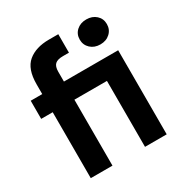

<svg xmlns="http://www.w3.org/2000/svg" viewBox="-167 -851 939 981"><g transform="rotate(-30 303.0 -360.0)"><path d="M88 0V-389H20V-496H88V-554Q88 -644 133.5 -682Q179 -720 257 -720H312V-611H277Q244 -611 230 -598Q216 -585 216 -554V-496H536V0H408V-389H216V0ZM473 -567Q438 -567 415.5 -588Q393 -609 393 -641Q393 -673 415.5 -693.5Q438 -714 473 -714Q508 -714 530.5 -693.5Q553 -673 553 -641Q553 -609 530.5 -588Q508 -567 473 -567Z"/></g></svg>

Font: Firefly Display
Style: Bold
Weight: 700
Designer: Colophon Foundry, Jonny Pinhorn
Foundry: Colophon Foundry
Version: Version 1.200; ttfautohint (v1.8.3)